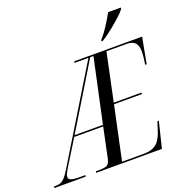

<svg xmlns="http://www.w3.org/2000/svg" viewBox="-217 -1078 1173 1221"><g transform="rotate(-20 370.0 -467.0)"><path d="M-57 0 -55 -10H-42Q-24 -10 -10 -15.5Q4 -21 19 -37.5Q34 -54 54 -87L430 -704H336L338 -714H797L764 -539H754Q756 -550 759.5 -578Q763 -606 763 -627Q763 -669 744 -686.5Q725 -704 691 -704H552L484 -381H672L671 -371H482L405 -10H549Q591 -10 617 -22Q643 -34 659.5 -59.5Q676 -85 689 -127L704 -175H714L671 0H226L228 -10H253Q289 -10 304 -18.5Q319 -27 326 -57L369 -262H173L65 -87Q54 -68 49 -57.5Q44 -47 44 -36Q44 -10 109 -10H157L155 0ZM179 -272H371L464 -704H442Q409 -650 385.5 -611Q362 -572 334 -526ZM545 -782Q572 -812 599 -853.5Q626 -895 647 -934H733L732 -925Q718 -906 687 -878Q656 -850 620 -821.5Q584 -793 553 -774H544Z"/></g></svg>

Font: Noto Serif Display ExtraCondensed
Style: Italic
Weight: 400
Width: 2
Italic angle: -12°
Designer: Monotype Design Team
Foundry: Monotype Imaging Inc.
Version: Version 2.009